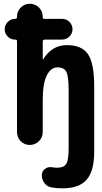

<svg xmlns="http://www.w3.org/2000/svg" viewBox="-20 -770 540 1020"><path d="M335 -530.3Q414.1 -530.3 447.3 -482.4Q480.5 -434.6 480.5 -309.6V35.2Q480.5 138.7 440.4 184.6Q400.4 230.5 311.5 230.5Q279.3 230.5 254.9 225.6Q231.4 222.7 216.8 203.6Q202.1 184.6 202.1 160.2Q202.1 140.6 218.3 127.9Q234.4 115.2 254.9 118.2Q271.5 121.1 282.2 121.1Q319.3 121.1 332 100.6Q344.7 80.1 344.7 14.6V-290Q344.7 -364.3 332.5 -388.2Q320.3 -412.1 285.2 -412.1Q250 -412.1 228.5 -369.1Q207 -326.2 207 -237.3V-68.4Q207 -40 187 -20Q167 0 137.7 0Q109.4 0 89.8 -20Q70.3 -40 70.3 -68.4V-551.8Q70.3 -559.6 61.5 -559.6H59.6Q37.1 -559.6 21 -575.7Q4.9 -591.8 4.9 -614.7Q4.9 -637.7 21.5 -653.8Q38.1 -669.9 59.6 -669.9H61.5Q69.3 -669.9 70.3 -677.7V-681.6Q70.3 -710 90.3 -730Q110.4 -750 137.7 -750Q167 -750 187 -730Q207 -710 207 -681.6V-678.7Q207 -669.9 215.8 -669.9H309.6Q332 -669.9 348.6 -653.8Q365.2 -637.7 365.2 -614.7Q365.2 -591.8 348.6 -575.7Q332 -559.6 309.6 -559.6H217.8Q207 -559.6 207 -548.8V-456.1Q207 -455.1 208 -455.1Q210 -455.1 210 -456.1Q256.8 -530.3 335 -530.3Z"/></svg>

Font: Rounded-X Mgen+ 1m bold
Style: Bold
Weight: 700
Designer: [Source Han Sans]
Ryoko NISHIZUKA  (kana & ideographs); Paul D. Hunt (Latin, Greek & Cyrillic); Wenlong ZHANG  (bopomofo
Version: Version 1.059.20150602